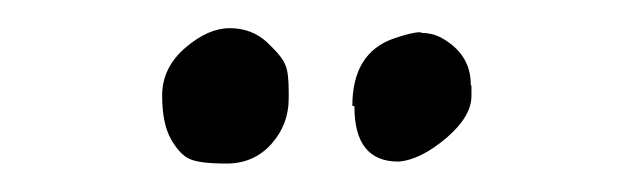

<svg xmlns="http://www.w3.org/2000/svg" viewBox="-20 -668 453 137"><path d="M183.6 -621.6Q186 -616.7 186 -602.5Q186 -602.5 186 -597.7Q186 -579.1 173.6 -565.2Q161.1 -551.3 141.6 -551.3Q122.1 -551.3 115 -554.7Q107.9 -558.1 101.8 -569.1Q95.7 -580.1 95.7 -599.9Q95.7 -619.6 112.1 -633.8Q128.4 -647.9 144 -647.9Q159.7 -647.9 170.7 -637.7Q181.6 -627.4 183.6 -621.6ZM264.2 -552.7Q232.9 -552.7 232.9 -591.8Q232.9 -592.8 231.4 -592.3Q231.4 -630.4 261.2 -640.6Q273.9 -645 279.8 -645Q279.8 -645 281.2 -644.5Q287.6 -644.5 293.9 -641.6Q315.9 -629.9 315.9 -607.9Q315.9 -606.9 316.4 -606.9Q316.4 -606 316.4 -605.5Q316.4 -605 316.4 -604.2Q316.4 -603.5 316.4 -602.8Q316.4 -602.1 316.4 -601.3Q316.4 -600.6 316.4 -599.6Q316.4 -585 298.8 -569.8Q279.8 -553.7 264.2 -552.7Z"/></svg>

Font: Drukaatie burti
Style: Light
Weight: 300
Version: Version 0.14